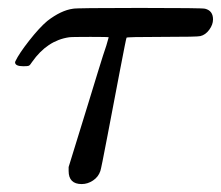

<svg xmlns="http://www.w3.org/2000/svg" viewBox="-20 -451 557 484"><path d="M39 -284Q18 -284 18 -294V-295Q19 -296 19 -297Q28 -316 53.5 -348.5Q79 -381 99 -398Q134 -425 164 -429Q170 -431 332 -431Q492 -431 497 -429Q517 -424 517 -402Q517 -389 507.5 -376Q498 -363 485 -360Q479 -358 389 -358Q299 -358 299 -356Q298 -355 282.5 -274Q267 -193 251 -109Q235 -25 233 -20Q228 -5 214.5 4Q201 13 186 13Q153 13 153 -20V-30L203 -192Q214 -228 227.5 -272Q241 -316 248 -336L254 -357Q254 -358 208 -358Q159 -358 154 -357Q99 -349 61 -295Q56 -287 53 -285.5Q50 -284 39 -284Z"/></svg>

Font: MathJax_Math
Style: Regular
Weight: 400
Version: Version 1.1